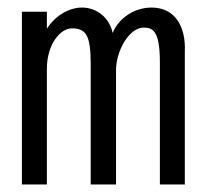

<svg xmlns="http://www.w3.org/2000/svg" viewBox="-20 -488 540 508"><path d="M38 0H104V-305C104 -373 141 -413 170 -413C208 -413 220 -394 220 -318V0H287V-302C287 -354 322 -415 360 -415C384 -415 403 -407 403 -324V0H469V-351C472 -418 443 -468 381 -468C336 -468 295 -441 278 -401C270 -440 237 -468 197 -468C161 -468 125 -445 104 -412V-457H38Z"/></svg>

Font: Inconsolata
Style: Regular
Weight: 400
Monospace: yes
Designer: Raph Levien, Cyreal, Brenton Simpson
Foundry: Raph Levien, Cyreal, Google
Version: Version 3.100